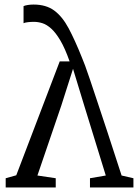

<svg xmlns="http://www.w3.org/2000/svg" viewBox="-20 -824 613 844"><path d="M127.5 -804Q182.5 -804 218.2 -777.8Q254 -751.5 281.8 -699.5Q309.5 -647.5 340.5 -570Q345.5 -558.5 354 -535.8Q362.5 -513 375.2 -475.2Q388 -437.5 407 -380Q426 -322.5 452.8 -242Q479.5 -161.5 514.5 -52.5L566.5 -40.5V0H375.5V-40.5L445 -52.5L350.5 -359L301 -521.5L249.5 -360L144.5 -52.5L225 -40.5V0H5V-40.5L51.5 -53.5L242.5 -554H286Q266 -611 245.5 -645.8Q225 -680.5 205.2 -698.2Q185.5 -716 166.5 -722Q147.5 -728 129 -728Q116 -728 102.8 -726.5Q89.5 -725 83.5 -722V-797Q89.5 -800 101.8 -802Q114 -804 127.5 -804Z"/></svg>

Font: Merriweather 20pt Light
Style: Regular
Weight: 300
Version: Version 2.100